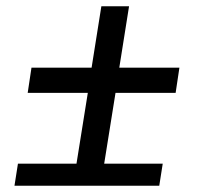

<svg xmlns="http://www.w3.org/2000/svg" viewBox="-20 -590 640 610"><path d="M26 0 37 -70H223L259 -295H68L80 -375H271L302 -570H390L359 -375H550L538 -295H347L311 -70H497L486 0Z"/></svg>

Font: NKDuy Mono
Style: Italic
Weight: 400
Italic angle: -9°
Monospace: yes
Designer: NKDuy
Foundry: NKDuy
Version: Version 2.251; ttfautohint (v1.8.4.7-5d5b)